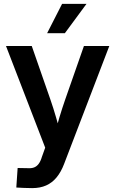

<svg xmlns="http://www.w3.org/2000/svg" viewBox="-20 -758 591 983"><path d="M63.5 202.1 70.3 102.1 120.6 103Q140.1 104.5 154.1 99.4Q168 94.2 178 80.8Q188 67.4 194.8 44.4L211.4 -2L10.7 -522.5H142.6L238.3 -247.6Q253.9 -202.6 266.8 -157.7Q279.8 -112.8 292.5 -67.4H258.8Q271 -112.8 284.4 -157.7Q297.9 -202.6 313.5 -247.6L409.7 -522.5H539.6L308.1 81.5Q292.5 122.6 269.8 150.1Q247.1 177.7 216.3 191.4Q185.5 205.1 145 205.1Q123.5 205.1 102.8 204.1Q82 203.1 63.5 202.1ZM221.2 -587.9 297.9 -738.3H422.9L312 -587.9Z"/></svg>

Font: Inter 28pt SemiBold
Style: Regular
Weight: 600
Designer: Rasmus Andersson
Foundry: rsms
Version: Version 4.001;git-66647c0bb